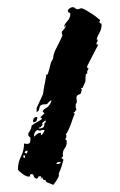

<svg xmlns="http://www.w3.org/2000/svg" viewBox="-20 -479 333 535"><path d="M107 23Q101 23 100 20.5Q99 18 97 14L94 20V12Q86 12 86.5 14.5Q87 17 82 19Q75 17 74 11.5Q73 6 68 6L63 8L64 11Q64 13 61 13H59Q53 13 43.5 6Q34 -1 30 -6Q30 -27 38.5 -43Q47 -59 47 -79L55 -78Q63 -78 64 -84Q65 -90 65 -95L59 -101V-108Q62 -112 63.5 -114.5Q65 -117 67 -122L68 -129Q69 -130 73.5 -133Q78 -136 83.5 -139Q89 -142 93 -144.5Q97 -147 97 -149Q97 -150 95 -150Q93 -150 93 -153L104 -163L99 -168Q99 -173 108.5 -178Q118 -183 123 -197V-200Q117 -196 115.5 -194Q114 -192 112.5 -190.5Q111 -189 108.5 -188.5Q106 -188 99 -188Q93 -186 91.5 -183Q90 -180 89.5 -177Q89 -174 87.5 -171Q86 -168 82 -167V-178L100 -217Q100 -218 101 -225Q102 -232 103.5 -240Q105 -248 106.5 -255Q108 -262 108 -264L109 -271L113 -272L117 -285L122 -305L128 -316Q128 -328 138 -347Q148 -366 154 -380L152 -387Q152 -391 154 -393Q156 -395 158 -397H159Q159 -399 161 -402Q163 -405 163 -406V-409L159 -403V-405Q159 -411 167.5 -420Q176 -429 176 -440Q176 -443 172.5 -444Q169 -445 169 -449Q169 -452 173.5 -455.5Q178 -459 183 -459Q187 -459 189 -456.5Q191 -454 197 -453L206 -456Q210 -456 219 -451Q228 -446 237 -440Q246 -434 252.5 -428.5Q259 -423 259 -423Q259 -421 258 -420.5Q257 -420 257 -418Q257 -414 263 -413V-409Q263 -398 257 -387.5Q251 -377 249 -369H252Q252 -362 250.5 -362.5Q249 -363 249 -355H254L223 -295V-290L227 -288L223 -281V-273Q221 -274 221 -274Q219 -274 218.5 -266Q218 -258 218 -252L210 -234H205L208 -230L206 -221L204 -217Q193 -215 193 -207Q193 -205 193.5 -202.5Q194 -200 194 -198Q194 -192 193.5 -192.5Q193 -193 191 -188V-180L193 -174L188 -167Q186 -165 185.5 -166Q185 -167 185 -165L188 -162V-161Q186 -158 183.5 -150.5Q181 -143 178 -134.5Q175 -126 171 -117.5Q167 -109 163 -104Q165 -104 165 -101Q165 -95 163.5 -94Q162 -93 162 -91Q162 -90 164 -89.5Q166 -89 166 -84Q166 -73 160.5 -66Q155 -59 155 -49Q155 -47 155.5 -46.5Q156 -46 156 -44L151 -39L157 -34Q154 -23 151.5 -15Q149 -7 144 4V10Q144 12 142 16Q140 20 137 24.5Q134 29 131.5 32.5Q129 36 128 36Q122 33 114.5 30.5Q107 28 107 23ZM84 -117Q80 -115 77.5 -110.5Q75 -106 75 -104V-98Q80 -103 84 -106Q88 -109 94 -109V-102Q98 -104 101 -109Q104 -114 104 -117Q96 -117 95 -116Q94 -115 93 -115H88ZM88 -121Q100 -121 102 -126Q104 -131 104 -137H107V-144Q105 -143 101 -139.5Q97 -136 97 -133H99Q99 -130 96.5 -128.5Q94 -127 94 -125L88 -123ZM73 -146Q74 -153 84 -153Q84 -149 82.5 -144Q81 -139 73 -138L72 -144Q72 -145 72.5 -145Q73 -145 73 -146ZM149 -28Q137 -28 137 -22H141Q147 -23 148 -24.5Q149 -26 149 -28ZM49 -53 55 -51 57 -59H52L49 -55ZM45 -46Q45 -47 45 -43Q45 -39 49 -39Q50 -42 50 -46Z"/></svg>

Font: East Sea Dokdo
Style: Regular
Weight: 400
Designer: YoonDesign Inc.
Foundry: YoonDesign Inc.
Version: Version 1.00